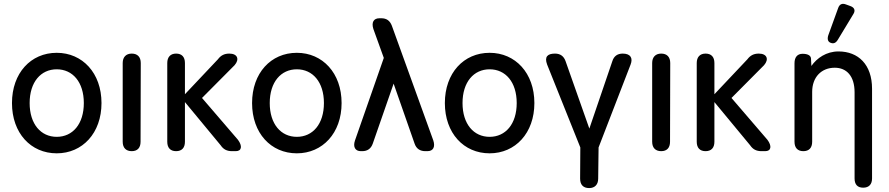

<svg xmlns="http://www.w3.org/2000/svg" viewBox="-20 -770 4530 978"><path d="M269 11C400 11 497 -92 497 -245C497 -398 400 -501 269 -501C137 -501 41 -398 41 -245C41 -92 137 11 269 11ZM131 -245C131 -352 188 -417 269 -417C350 -417 407 -352 407 -245C407 -138 350 -73 269 -73C188 -73 131 -138 131 -245Z M651 0C680 0 696 -17 696 -48L697 -449C697 -480 680 -497 651 -497C622 -497 605 -479 605 -449V-48C605 -17 622 0 651 0Z M877 0C906 0 922 -17 922 -48V-250L1104 -30C1118 -9 1136 0 1162 0H1181C1211 0 1216 -26 1192 -58L1009 -271L1175 -438C1201 -468 1190 -497 1148 -497C1123 -497 1105 -488 1090 -468L922 -290V-449C922 -480 906 -497 877 -497C848 -497 832 -479 832 -449V-48C832 -17 848 0 877 0Z M1492 11C1623 11 1720 -92 1720 -245C1720 -398 1623 -501 1492 -501C1360 -501 1264 -398 1264 -245C1264 -92 1360 11 1492 11ZM1354 -245C1354 -352 1411 -417 1492 -417C1573 -417 1630 -352 1630 -245C1630 -138 1573 -73 1492 -73C1411 -73 1354 -138 1354 -245Z M1818 0H1825C1852 0 1870 -13 1879 -39L1985 -344L2092 -38C2101 -12 2120 0 2147 0H2157C2187 0 2198 -22 2187 -55L1976 -639C1966 -665 1949 -677 1922 -677H1913C1883 -677 1871 -656 1882 -622L1935 -475L1788 -54C1777 -21 1790 0 1818 0Z M2474 11C2605 11 2702 -92 2702 -245C2702 -398 2605 -501 2474 -501C2342 -501 2246 -398 2246 -245C2246 -92 2342 11 2474 11ZM2336 -245C2336 -352 2393 -417 2474 -417C2555 -417 2612 -352 2612 -245C2612 -138 2555 -73 2474 -73C2393 -73 2336 -138 2336 -245Z M2981 188C3010 188 3027 170 3027 140L3029 -19L3192 -441C3205 -474 3192 -497 3152 -497C3125 -497 3107 -484 3099 -458L2982 -115L2861 -458C2852 -484 2834 -497 2807 -497C2769 -497 2752 -481 2767 -441L2936 -19L2935 140C2935 171 2951 188 2981 188Z M3348 0C3377 0 3393 -17 3393 -48L3394 -449C3394 -480 3377 -497 3348 -497C3319 -497 3302 -479 3302 -449V-48C3302 -17 3319 0 3348 0Z M3574 0C3603 0 3619 -17 3619 -48V-250L3801 -30C3815 -9 3833 0 3859 0H3878C3908 0 3913 -26 3889 -58L3706 -271L3872 -438C3898 -468 3887 -497 3845 -497C3820 -497 3802 -488 3787 -468L3619 -290V-449C3619 -480 3603 -497 3574 -497C3545 -497 3529 -479 3529 -449V-48C3529 -17 3545 0 3574 0Z M4072 0C4101 0 4117 -17 4117 -48V-302C4117 -377 4164 -425 4232 -425C4292 -425 4333 -383 4333 -300V139C4333 170 4348 186 4377 186C4406 186 4422 169 4422 139V-318C4422 -441 4352 -508 4251 -508C4189 -508 4141 -474 4113 -434L4111 -472C4110 -487 4095 -496 4068 -496C4042 -496 4027 -479 4027 -448V-48C4027 -17 4043 0 4072 0ZM4199 -590C4193 -571 4197 -557 4211 -552C4226 -546 4238 -551 4248 -568L4326 -697C4338 -715 4334 -731 4312 -739L4290 -747C4270 -755 4256 -749 4249 -728Z"/></svg>

Font: 寒蝉半圆体
Style: Regular
Weight: 400
Designer: Yoshimichi Ohira & Warren
Foundry: ChillType
Version: Version 1.800;Glyphs 3.1.1 (3135)